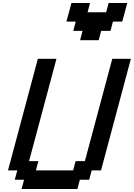

<svg xmlns="http://www.w3.org/2000/svg" viewBox="-20 -1270 899 1290"><path d="M125 0H500L516.6 -62.5H579.1L596.2 -125H658.7L859.4 -875H734.4L550.3 -187.5H487.8L471.2 -125H221.2L237.8 -187.5H175.3L359.4 -875H234.4L33.7 -125H96.2L79.1 -62.5H141.6ZM518.1 -1000H643.1L659.7 -1062.5H722.2L738.8 -1125H801.3Q807.1 -1146 818.4 -1187.5Q829.6 -1229 835 -1250H710L693.4 -1187.5H568.4L585 -1250H460Q454.6 -1229 443.4 -1187.5Q432.1 -1146 426.3 -1125H488.8L472.2 -1062.5H534.7Z"/></svg>

Font: Faithful 32x
Style: Oblique
Weight: 400
Foundry: Faithful Resource Pack
Version: Version 1.0; January 27, 2023